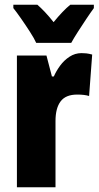

<svg xmlns="http://www.w3.org/2000/svg" viewBox="-20 -786 415 806"><path d="M322 -563Q332 -563 342 -562Q352 -561 367 -557L354 -383Q335 -389 304 -389Q256 -389 234.5 -360.5Q213 -332 213 -278V0H51V-553H175L198 -465H206Q216 -488 232.5 -510.5Q249 -533 272 -548Q295 -563 322 -563ZM132 -606Q124 -624 106 -652Q88 -680 68.5 -708Q49 -736 36 -752V-766H137Q152 -753 169 -735Q186 -717 205 -693Q245 -742 275 -766H374V-752Q360 -733 342 -706Q324 -679 307 -652.5Q290 -626 279 -606Z"/></svg>

Font: Noto Sans Sinhala ExtraCondensed Black
Style: Regular
Weight: 900
Width: 2
Designer: Jelle Bosma - Monotype Design Team
Foundry: Monotype Imaging Inc.
Version: Version 2.006; ttfautohint (v1.8.4.7-5d5b)